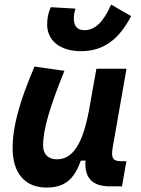

<svg xmlns="http://www.w3.org/2000/svg" viewBox="-20 -823 626 853"><path d="M187 10.3C275.4 10.3 311.5 -34.7 339.4 -109.4H359.9C354 -32.7 390.1 4.9 468.8 4.9H522L541.5 -106.9H518.1C481.9 -106.9 472.7 -120.6 480.5 -166.5L542 -517.6H408.2L374 -325.2V-325.7C347.7 -189.5 305.7 -115.2 233.4 -115.2C193.8 -115.2 171.4 -137.7 171.4 -176.8C171.4 -246.1 200.2 -345.2 266.1 -508.3L133.3 -527.3C64.9 -367.7 36.1 -259.3 36.1 -164.6C36.1 -53.7 90.8 10.3 187 10.3ZM339.8 -595.7C437 -595.7 506.8 -644.5 562.5 -751.5L473.6 -802.7C439.5 -724.6 401.9 -689 355.5 -689C318.8 -689 308.1 -711.9 308.1 -741.7C308.1 -752 309.1 -766.1 315.4 -784.7L206.1 -791C193.8 -766.6 189.5 -741.2 189.5 -713.9C189.5 -644 245.6 -595.7 339.8 -595.7Z"/></svg>

Font: Cascadia Code NF
Style: Bold Italic
Weight: 700
Italic angle: -10°
Monospace: yes
Designer: Aaron Bell
Foundry: Saja Typeworks
Version: Version 2404.023